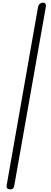

<svg xmlns="http://www.w3.org/2000/svg" viewBox="-20 -1023 390 1472"><path d="M58 428.5Q41.5 428.5 35 420.2Q28.5 412 31 398L271.5 -968.5Q275 -986 286.5 -994.5Q298 -1003 309.5 -1003Q321 -1003 327.8 -994.8Q334.5 -986.5 330.5 -965.5L89.5 399.5Q87.5 410 82.5 419.2Q77.5 428.5 58 428.5Z"/></svg>

Font: Edu AU VIC WA NT Pre
Style: Regular
Weight: 400
Designer: Tina and Corey Anderson, Eben Sorkin, Mirko Velimirovic
Foundry: Google for Education
Version: Version 1.001